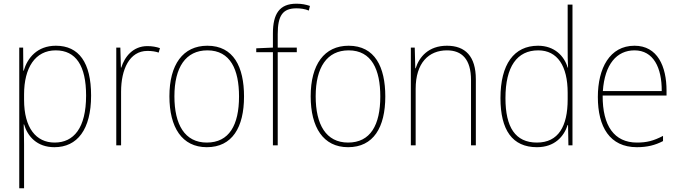

<svg xmlns="http://www.w3.org/2000/svg" viewBox="-20 -785 3675 1037"><path d="M282 -538C181 -538 128 -472 108 -403H106L105 -528H84V232H110V-4C110 -42 109 -80 108 -113H110C129 -49 179 10 274 10C397 10 472 -85 472 -269C472 -447 406 -538 282 -538ZM281 -513C390 -513 445 -430 445 -269C445 -93 378 -15 275 -15C175 -15 110 -94 110 -246V-275C110 -419 170 -513 281 -513Z M776 -536C698 -536 653 -478 635 -420H633L630 -528H608V0H634V-290C634 -410 679 -510 776 -510C800 -510 819 -507 837 -501L844 -525C824 -532 801 -536 776 -536Z M1298 -264C1298 -423 1242 -538 1100 -538C968 -538 895 -436 895 -265C895 -97 963 10 1097 10C1234 10 1298 -97 1298 -264ZM922 -265C922 -421 983 -513 1100 -513C1225 -513 1271 -408 1271 -264C1271 -110 1218 -15 1097 -15C978 -15 922 -112 922 -265Z M1583 -503V-528H1480V-601C1480 -701 1507 -740 1581 -740C1602 -740 1627 -737 1648 -728L1654 -753C1633 -760 1611 -765 1581 -765C1489 -765 1454 -710 1454 -604V-528L1364 -524V-503H1454V0H1480V-503Z M2061 -264C2061 -423 2005 -538 1863 -538C1731 -538 1658 -436 1658 -265C1658 -97 1726 10 1860 10C1997 10 2061 -97 2061 -264ZM1685 -265C1685 -421 1746 -513 1863 -513C1988 -513 2034 -408 2034 -264C2034 -110 1981 -15 1860 -15C1741 -15 1685 -112 1685 -265Z M2394 -538C2294 -538 2244 -477 2225 -416H2223L2220 -528H2199V0H2225V-305C2225 -446 2296 -513 2394 -513C2475 -513 2524 -465 2524 -352V0H2550V-357C2550 -481 2493 -538 2394 -538Z M2880 10C2976 10 3026 -48 3046 -110H3048L3050 0H3072V-760H3046V-526C3046 -491 3046 -457 3048 -420H3046C3028 -482 2975 -538 2886 -538C2756 -538 2683 -438 2683 -255C2683 -83 2747 10 2880 10ZM2880 -15C2763 -15 2710 -98 2710 -255C2710 -426 2773 -513 2887 -513C2991 -513 3046 -428 3046 -284V-248C3046 -103 2996 -15 2880 -15Z M3407 -538C3273 -538 3209 -416 3209 -261C3209 -100 3273 10 3420 10C3476 10 3519 -1 3561 -23V-51C3509 -24 3473 -15 3420 -15C3298 -15 3234 -105 3235 -269H3580V-295C3580 -427 3531 -538 3407 -538ZM3407 -513C3509 -513 3555 -420 3554 -293H3236C3246 -438 3311 -513 3407 -513Z"/></svg>

Font: Noto Sans Gujarati UI SemiCondensed Thin
Style: Regular
Weight: 100
Width: 4
Designer: Jelle Bosma - Monotype Design Team, Universal Thirst
Foundry: Monotype Imaging Inc.
Version: Version 2.106